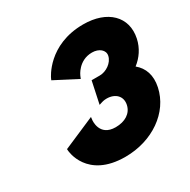

<svg xmlns="http://www.w3.org/2000/svg" viewBox="-186 -1016 1197 1208"><g transform="rotate(-30 412.5 -412.5)"><path d="M531.3 -659C582.1 -659 618.6 -628.3 610.4 -589.9C600.5 -543.4 548 -509 502.6 -509H442.7L408.8 -349.6L431.6 -356.9C431.6 -356.9 446.9 -362 466 -362C529 -362 569.5 -321.7 557.2 -263.9C545.4 -208.1 495 -177 426.7 -177C307.9 -177 321.2 -289 321.2 -289.4L323.7 -311L92 -211L92.7 -199.9C92.9 -196.5 107.5 15 386.9 15C583.7 15 747 -99.3 781.4 -261.3C798.7 -342.5 775.8 -404 725.5 -445.4C771.9 -481.3 806.8 -531.2 820.1 -593.6C850.8 -738.3 747.2 -840 571.9 -840C315.8 -840 229.3 -650.4 227.9 -647.4L222.7 -635.7L387.5 -550L395.5 -569.2C395.5 -569.2 432.6 -659 531.3 -659Z"/></g></svg>

Font: Hussar Nova
Style: 96
Weight: 700
Foundry: Cannot Into Space Fonts
Version: Version 0.99